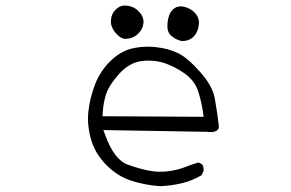

<svg xmlns="http://www.w3.org/2000/svg" viewBox="-20 -659 1040 686"><path d="M492.7 -580.6Q492.7 -601.6 474.6 -619.6Q459.5 -634.8 437.5 -638.2Q432.1 -639.2 428.2 -639.2Q424.3 -639.2 419.4 -638.7Q414.6 -638.2 408.2 -635.3Q400.4 -631.8 393.1 -624.5Q378.4 -610.4 376.5 -588.4Q376 -585.9 376 -583Q376 -558.1 398.9 -535.2Q413.1 -521.5 425.3 -520Q455.6 -520 474.6 -539.6Q489.7 -554.7 492.2 -574.2Q492.7 -577.6 492.7 -580.6ZM689.9 -566.9Q690.9 -572.8 690.9 -578.6Q690.9 -598.6 674.8 -614.7Q660.2 -629.4 637.7 -634.8Q631.3 -636.2 625.5 -636.2Q608.9 -636.2 597.2 -624.5Q581.5 -608.9 578.6 -577.1Q578.1 -571.8 578.1 -567.1Q578.1 -562.5 578.6 -556.2Q581.1 -540.5 591.8 -531.2Q609.9 -515.6 630.9 -512.2Q656.2 -512.7 671.9 -528.3Q686 -542.5 689.9 -566.9ZM486.8 -440.9Q499 -442.4 509.3 -442.4Q541 -442.4 567.9 -433.6Q604.5 -420.9 638.2 -397.5Q674.3 -372.6 687.5 -334.5Q699.2 -298.8 705.6 -256.8L707.5 -241.7L346.2 -243.7L347.2 -257.8Q349.1 -292.5 359.6 -324Q370.1 -355.5 405.3 -394.5Q441.9 -435.5 486.8 -440.9ZM295.4 -257.8Q294.4 -247.1 294.4 -233.4Q294.4 -219.7 296.4 -203.6Q299.8 -177.7 307.6 -153.3Q323.2 -106 361.8 -67.6Q400.4 -29.3 449 -13.4Q497.6 2.4 551.8 6.3Q593.3 4.4 630.6 -4.6Q668 -13.7 699.7 -32.7L707 -46.9Q707.5 -50.3 707.5 -53.2Q707.5 -64.5 701.7 -72.3L689 -78.6Q665 -71.3 638.4 -61Q611.8 -50.8 578.6 -46.9Q565.9 -45.4 549.6 -45.4Q533.2 -45.4 515.1 -48.8Q481.9 -54.7 437.5 -70.3Q388.2 -87.4 356 -176.3L349.1 -194.3L719.2 -188Q725.6 -187 730 -187Q734.4 -187 739.7 -187.5Q755.9 -189.5 760.3 -199.2Q761.7 -202.1 762.2 -206.1Q756.3 -257.8 747.6 -306.2Q739.7 -352.5 693.8 -403.3Q647.5 -455.1 613.8 -470.2Q579.6 -486.3 535.6 -490.7Q522 -492.2 508.8 -492.2Q479 -492.2 450.2 -485.4Q408.7 -475.1 372.1 -438.5Q337.9 -404.3 319.6 -357.4Q301.3 -310.5 295.4 -257.8Z"/></svg>

Font: NaikaiFont
Style: ExtraLight
Weight: 200
Version: Version 1.89